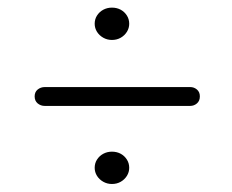

<svg xmlns="http://www.w3.org/2000/svg" viewBox="-20 -590 599 496"><path d="M269.2 -486.8Q256.9 -486.8 246.7 -492.6Q236.5 -498.4 230.5 -507.9Q224.6 -517.5 224.6 -528.6Q224.6 -540.3 230.5 -549.7Q236.5 -559.2 246.7 -564.8Q256.9 -570.3 269.2 -570.3Q281.9 -570.3 292 -564.8Q302 -559.2 307.9 -549.7Q313.8 -540.3 313.8 -528.6Q313.8 -517.5 307.9 -507.9Q302 -498.4 292 -492.6Q281.9 -486.8 269.2 -486.8ZM69.5 -341Q69.5 -352.3 77.3 -358.7Q85.2 -365.1 95.8 -365.1H471.3Q481.3 -365.1 488.8 -358.7Q496.3 -352.3 496.3 -341Q496.3 -329.4 488.8 -322.9Q481.3 -316.4 471.3 -316.4H95.3Q85.2 -316.4 77.3 -322.9Q69.5 -329.4 69.5 -341ZM269.2 -114.7Q256.9 -114.7 246.7 -120.5Q236.5 -126.3 230.5 -135.8Q224.6 -145.4 224.6 -156.5Q224.6 -168.2 230.5 -177.6Q236.5 -187.1 246.7 -192.7Q256.9 -198.2 269.2 -198.2Q281.9 -198.2 292 -192.7Q302 -187.1 307.9 -177.6Q313.8 -168.2 313.8 -156.5Q313.8 -145.4 307.9 -135.8Q302 -126.3 292 -120.5Q281.9 -114.7 269.2 -114.7Z"/></svg>

Font: Fraunces
Style: Regular
Weight: 900
Version: Version 1.000;[b76b70a41]